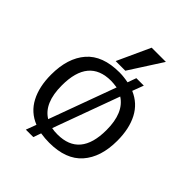

<svg xmlns="http://www.w3.org/2000/svg" viewBox="-213 -816 984 984"><g transform="rotate(45 279.0 -324.5)"><path d="M306 -701H409L294 -522H224ZM168 -4Q103 -30 71 -91Q39 -152 39 -239Q39 -359 98 -427Q157 -495 279 -495Q309 -495 344 -488L361 -535H415L392 -474Q456 -447 487.5 -386.5Q519 -326 519 -239Q519 -120 459.5 -52.5Q400 15 279 15Q249 15 216 10L201 52H147ZM323 -430Q295 -434 279 -434Q117 -434 117 -239Q117 -111 190 -67ZM441 -239Q441 -364 369 -410L237 -49Q254 -45 279 -45Q441 -45 441 -239Z"/></g></svg>

Font: Pridi Light
Style: Regular
Weight: 300
Designer: Katatrad Team
Foundry: CadsonDemak
Version: Version 1.003